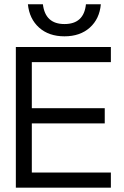

<svg xmlns="http://www.w3.org/2000/svg" viewBox="-20 -867 575 887"><path d="M445.8 -847.2Q439.9 -779.8 395 -739.5Q350.1 -699.2 277.8 -699.2Q205.6 -699.2 160.6 -739.5Q115.7 -779.8 108.9 -847.2H178.2Q189 -755.9 277.8 -755.9Q367.7 -755.9 377 -847.2ZM492.2 -649.9V-580.1H127V-367.2H463.9V-296.9H127V-69.8H492.2V0H53.2V-649.9Z"/></svg>

Font: Overused Grotesk
Style: Regular
Weight: 400
Version: Version 0.002